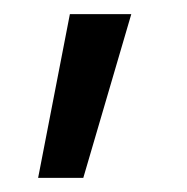

<svg xmlns="http://www.w3.org/2000/svg" viewBox="-20 -129 265 272"><path d="M34 123 79 -109H166L98 123Z"/></svg>

Font: Cairo Play
Style: Regular
Weight: 400
Designer: Mohamed Gaber, Accademia di Belle Arti di Urbino
Foundry: Kief Type Foundry, Accademia di Belle Arti di Urbino
Version: Version 3.119